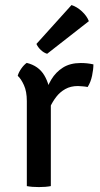

<svg xmlns="http://www.w3.org/2000/svg" viewBox="-20 -756 406 780"><path d="M359.5 -494.5Q359.5 -474.5 354 -448.2Q348.5 -422 336 -402.5Q326.5 -404.5 316.5 -405.2Q306.5 -406 296.5 -406.5Q267 -406.5 245.2 -394.2Q223.5 -382 208.5 -362.5Q193.5 -343 183.2 -320.5Q173 -298 166.5 -277L152 -295.5Q153 -330 161.5 -366Q170 -402 188.2 -432.5Q206.5 -463 235.8 -481.5Q265 -500 308 -500Q320.5 -500 333 -498.8Q345.5 -497.5 359.5 -494.5ZM52 -448Q55.5 -461.5 66.2 -477Q77 -492.5 88.5 -500.5Q136.5 -489 159.8 -450.2Q183 -411.5 186.5 -353.5V0Q166 4 138 4Q109.5 4 89 0V-345Q89 -384.5 77.2 -410.2Q65.5 -436 52 -448ZM270.5 -735.5Q292.5 -728.5 312.8 -709.8Q333 -691 341 -670L171.5 -537.5Q158 -541.5 146 -552.8Q134 -564 128 -577.5Z"/></svg>

Font: Signika Negative Light
Style: Regular
Weight: 400
Version: Version 2.001